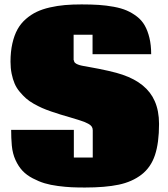

<svg xmlns="http://www.w3.org/2000/svg" viewBox="-20 -818 748 857"><path d="M308.6 -549.3 310.1 -548.3Q310.1 -545.4 311.3 -542.5Q312.5 -539.6 315.2 -537.4Q317.9 -535.2 320.6 -533.4Q323.2 -531.7 327.9 -530Q332.5 -528.3 335.7 -527.3Q338.9 -526.4 344.5 -525.1Q350.1 -523.9 353 -523.4Q356 -522.9 361.8 -522Q367.7 -521 369.6 -520.5Q479.5 -501 527.3 -484.4Q635.3 -447.3 670.4 -367.2Q689.9 -323.7 689.9 -264.6Q689.9 -180.2 671.6 -125.5Q653.3 -70.8 611.6 -38.6Q569.8 -6.3 510 6.3Q450.2 19 358.9 19Q325.7 19 299.3 17.8Q272.9 16.6 239 12.2Q205.1 7.8 179.2 0Q153.3 -7.8 126.2 -22Q99.1 -36.1 80.8 -55.4Q62.5 -74.7 49.3 -103.5Q36.1 -132.3 32.7 -168.5Q29.8 -201.7 29.8 -238.3H309.6V-114.7H394V-236.8Q394 -246.1 389.2 -253.2Q384.3 -260.3 373.5 -265.9Q362.8 -271.5 356.4 -273.9Q350.1 -276.4 336.4 -280.8Q320.3 -286.1 294.4 -293.7Q268.6 -301.3 250.7 -306.6Q232.9 -312 208.7 -320.3Q184.6 -328.6 167.5 -336.2Q150.4 -343.8 130.1 -355.2Q109.9 -366.7 95.9 -379.2Q82 -391.6 67.9 -408.4Q53.7 -425.3 45.4 -444.6Q37.1 -463.9 32 -488.8Q26.9 -513.7 26.9 -542.5Q26.9 -587.4 35.2 -624Q43.5 -660.6 58.1 -687Q72.8 -713.4 95.5 -733.2Q118.2 -752.9 143.8 -765.1Q169.4 -777.3 202.9 -784.9Q236.3 -792.5 269.8 -795.4Q303.2 -798.3 344.2 -798.3Q387.2 -798.3 420.7 -796.1Q454.1 -793.9 487.5 -787.8Q521 -781.7 545.4 -771.2Q569.8 -760.7 591.3 -744.1Q612.8 -727.5 626 -704.3Q639.2 -681.2 647 -648.9Q654.8 -616.7 654.8 -576.2H393.1V-663.1H308.6Z"/></svg>

Font: Coda
Style: Heavy
Weight: 800
Version: Version 2.000; ttfautohint (v0.8) -r 50 -G 200 -x